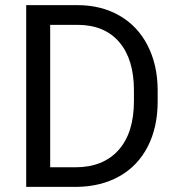

<svg xmlns="http://www.w3.org/2000/svg" viewBox="-20 -731 696 751"><path d="M82.5 0V-710.9H283.2Q376 -710.9 447.3 -669.9Q518.6 -628.9 557.4 -553.2Q596.2 -477.5 596.7 -379.4V-334Q596.7 -233.4 557.9 -157.7Q519 -82 447 -41.5Q375 -1 279.3 0ZM176.3 -633.8V-76.7H274.9Q383.3 -76.7 443.6 -144Q503.9 -211.4 503.9 -335.9V-377.4Q503.9 -498.5 447 -565.7Q390.1 -632.8 285.6 -633.8Z"/></svg>

Font: TypoPRO Roboto
Style: Regular
Weight: 400
Designer: Google
Version: Version 2.136; 2016